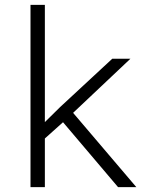

<svg xmlns="http://www.w3.org/2000/svg" viewBox="-20 -770 640 790"><path d="M239.3 -267.1 164.6 -200.2V0H105.5V-750H164.6V-267.6L227.5 -329.6L441.9 -528.3H516.6L280.8 -305.7L541 0H465.8Z"/></svg>

Font: TypoPRO Roboto Mono
Style: Regular
Weight: 300
Designer: Google
Version: Version 2.000986; 2015; ttfautohint (v1.3)